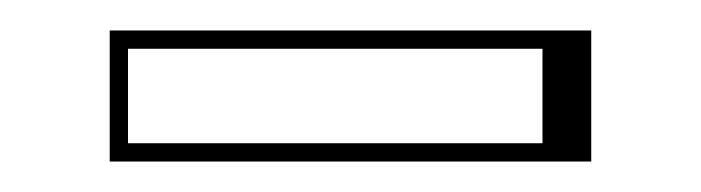

<svg xmlns="http://www.w3.org/2000/svg" viewBox="-20 -590 460 126"><path d="M368 -484V-570H52V-484ZM336 -496H64V-558H336Z"/></svg>

Font: Sortefax
Style: Medium
Weight: 500
Designer: gluk
Foundry: gluk
Version: Version 0.261